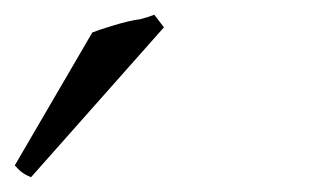

<svg xmlns="http://www.w3.org/2000/svg" viewBox="-106 5 421 260"><path d="M-64 245 116 42 103 25C98 27 91 29 84 31C65 33 26 46 19 49L-86 229C-77 239 -73 241 -64 245Z"/></svg>

Font: Temporarium
Style: Italic
Weight: 400
Italic angle: -7°
Version: Version 1.1